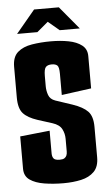

<svg xmlns="http://www.w3.org/2000/svg" viewBox="-55 -811 484 857"><g transform="rotate(-5 187.0 -383.0)"><path d="M195 9Q149 9 109 2.5Q69 -4 44.5 -21Q20 -38 20 -71V-216L153 -230V-128Q153 -114 159.5 -105.5Q166 -97 187 -97Q201 -97 208 -101.5Q215 -106 218 -113.5Q221 -121 221 -131V-188Q221 -211 210.5 -231.5Q200 -252 169 -262L103 -283Q60 -297 40 -319Q20 -341 20 -390V-528Q20 -572 44 -593Q68 -614 108 -620.5Q148 -627 193 -627Q236 -627 272.5 -620Q309 -613 331.5 -595.5Q354 -578 354 -547V-402L221 -384V-479Q221 -509 213 -516.5Q205 -524 188 -524Q170 -524 161.5 -515Q153 -506 153 -475V-429Q153 -409 160 -389.5Q167 -370 190 -362L265 -337Q312 -321 333 -299Q354 -277 354 -230V-93Q354 -51 332 -29Q310 -7 274 1Q238 9 195 9ZM46 -673 131 -775H242L327 -673H237L187 -715L137 -673Z"/></g></svg>

Font: Smooch Sans Thin ExtraBold
Style: Regular
Weight: 800
Version: Version 1.010